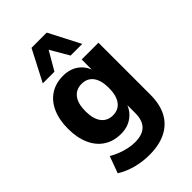

<svg xmlns="http://www.w3.org/2000/svg" viewBox="-277 -853 1142 1142"><g transform="rotate(-45 294.0 -282.5)"><path d="M271 191Q212 191 157 176Q102 161 60 134L99 28Q124 43 152 54Q180 65 209 71Q238 77 264 77Q326 77 356.5 46.5Q387 16 387 -45V-120H390Q374 -73 334.5 -45Q295 -17 240 -17Q178 -17 132.5 -46.5Q87 -76 62.5 -131.5Q38 -187 38 -262Q38 -337 62.5 -392Q87 -447 132.5 -476.5Q178 -506 240 -506Q296 -506 335.5 -478Q375 -450 390 -402H387V-496H528V-58Q528 22 498.5 77.5Q469 133 411.5 162Q354 191 271 191ZM284 -129Q331 -129 356.5 -163.5Q382 -198 382 -262Q382 -326 356.5 -360Q331 -394 284 -394Q237 -394 211 -360Q185 -326 185 -262Q185 -198 211 -163.5Q237 -129 284 -129ZM123 -559 225 -756H353L455 -559H357L289 -676L221 -559Z"/></g></svg>

Font: Nunito Sans 10pt SemiCondensed ExtraBold
Style: Regular
Weight: 800
Width: 4
Designer: Vernon Adams
Foundry: Vernon Adams
Version: Version 3.101;gftools[0.9.27]